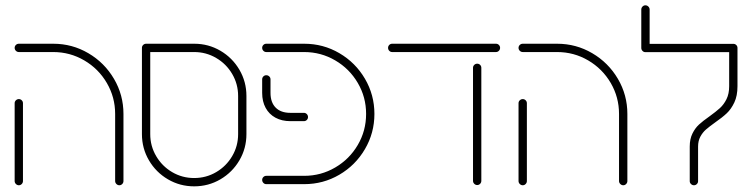

<svg xmlns="http://www.w3.org/2000/svg" viewBox="-20 -680 2777 709"><path d="M34.1 -11.5V-298.9Q34.1 -305.2 38.7 -309.6Q43.3 -314.1 49.6 -314.1Q55.9 -314.1 60.4 -309.6Q64.8 -305.2 64.8 -298.9V-11.5Q64.8 -5.2 60.4 -0.6Q55.9 4.1 49.6 4.1Q43.3 4.1 38.7 -0.6Q34.1 -5.2 34.1 -11.5ZM420.7 4.1Q414.4 4.1 409.8 -0.6Q405.2 -5.2 405.2 -11.5V-259.3Q405.2 -321.1 374.4 -373.7Q343.7 -426.3 291.1 -457Q238.5 -487.8 176.7 -487.8H49.6Q43.3 -487.8 38.7 -492.4Q34.1 -497 34.1 -503.3Q34.1 -509.6 38.7 -514.1Q43.3 -518.5 49.6 -518.5H176.7Q246.7 -518.5 306.3 -483.5Q365.9 -448.5 400.9 -388.9Q435.9 -329.3 435.9 -259.3V-11.5Q435.9 -5.2 431.5 -0.6Q427 4.1 420.7 4.1Z M504.1 -184.8V-503.3Q504.1 -509.6 508.7 -514.1Q513.3 -518.5 519.6 -518.5H697.4Q749.6 -518.5 793.9 -492.6Q838.1 -466.7 864.1 -422.4Q890 -378.1 890 -325.6V-184.8Q890 -132.2 864.1 -88Q838.1 -43.7 793.9 -17.8Q749.6 8.1 697 8.1Q644.4 8.1 600.2 -17.8Q555.9 -43.7 530 -88Q504.1 -132.2 504.1 -184.8ZM697 -22.6Q741.1 -22.6 778.3 -44.4Q815.6 -66.3 837.4 -103.5Q859.3 -140.7 859.3 -184.8V-325.6Q859.3 -369.6 837.4 -406.9Q815.6 -444.1 778.3 -465.9Q741.1 -487.8 697 -487.8H534.8V-184.8Q534.8 -140.7 556.7 -103.5Q578.5 -66.3 615.7 -44.4Q653 -22.6 697 -22.6Z M948.1 -15.6Q948.1 -21.9 952.6 -26.3Q957 -30.7 963.3 -30.7H1103.3Q1165.2 -30.7 1217.8 -61.5Q1270.4 -92.2 1301.1 -144.6Q1331.9 -197 1331.9 -259.3Q1331.9 -321.5 1301.1 -373.9Q1270.4 -426.3 1217.8 -457Q1165.2 -487.8 1103.3 -487.8H963.3Q957 -487.8 952.6 -492.4Q948.1 -497 948.1 -503.3Q948.1 -509.6 952.6 -514.1Q957 -518.5 963.3 -518.5H1103.3Q1173.7 -518.5 1233.1 -483.7Q1292.6 -448.9 1327.6 -389.3Q1362.6 -329.6 1362.6 -259.3Q1362.6 -188.9 1327.6 -129.3Q1292.6 -69.6 1233.1 -34.8Q1173.7 0 1103.3 0H963.3Q957 0 952.6 -4.6Q948.1 -9.3 948.1 -15.6ZM948.1 -337V-387Q948.1 -393.3 952.6 -397.8Q957 -402.2 963.3 -402.2Q969.6 -402.2 974.3 -397.8Q978.9 -393.3 978.9 -387V-337Q978.9 -301.9 998 -282.6Q1017 -263.3 1052.2 -263.3H1102.2Q1108.5 -263.3 1113 -258.7Q1117.4 -254.1 1117.4 -247.8Q1117.4 -241.5 1113 -237Q1108.5 -232.6 1102.2 -232.6H1052.2Q1020.7 -232.6 997.2 -245.4Q973.7 -258.1 960.9 -281.7Q948.1 -305.2 948.1 -337Z M1413 -503.3Q1413 -509.6 1417.4 -514.1Q1421.9 -518.5 1428.1 -518.5H1811.5Q1817.8 -518.5 1822.2 -514.1Q1826.7 -509.6 1826.7 -503.3Q1826.7 -497 1822.2 -492.4Q1817.8 -487.8 1811.5 -487.8H1428.1Q1421.9 -487.8 1417.4 -492.4Q1413 -497 1413 -503.3ZM1726.7 -12.2V-429.6Q1726.7 -435.9 1731.3 -440.4Q1735.9 -444.8 1742.2 -444.8Q1748.5 -444.8 1753 -440.4Q1757.4 -435.9 1757.4 -429.6V-12.2Q1757.4 -5.9 1753 -1.3Q1748.5 3.3 1742.2 3.3Q1735.9 3.3 1731.3 -1.3Q1726.7 -5.9 1726.7 -12.2Z M1894.8 -11.5V-298.9Q1894.8 -305.2 1899.4 -309.6Q1904.1 -314.1 1910.4 -314.1Q1916.7 -314.1 1921.1 -309.6Q1925.6 -305.2 1925.6 -298.9V-11.5Q1925.6 -5.2 1921.1 -0.6Q1916.7 4.1 1910.4 4.1Q1904.1 4.1 1899.4 -0.6Q1894.8 -5.2 1894.8 -11.5ZM2281.5 4.1Q2275.2 4.1 2270.6 -0.6Q2265.9 -5.2 2265.9 -11.5V-259.3Q2265.9 -321.1 2235.2 -373.7Q2204.4 -426.3 2151.9 -457Q2099.3 -487.8 2037.4 -487.8H1910.4Q1904.1 -487.8 1899.4 -492.4Q1894.8 -497 1894.8 -503.3Q1894.8 -509.6 1899.4 -514.1Q1904.1 -518.5 1910.4 -518.5H2037.4Q2107.4 -518.5 2167 -483.5Q2226.7 -448.5 2261.7 -388.9Q2296.7 -329.3 2296.7 -259.3V-11.5Q2296.7 -5.2 2292.2 -0.6Q2287.8 4.1 2281.5 4.1Z M2527 -11.1V-138.9Q2527 -166.7 2536.9 -186.7Q2546.7 -206.7 2561.1 -220Q2575.6 -233.3 2600 -250.4Q2624.1 -267.8 2638.5 -280.9Q2653 -294.1 2662.8 -313.9Q2672.6 -333.7 2672.6 -361.5V-503H2703.3V-361.5Q2703.3 -326.3 2691.7 -301.7Q2680 -277 2663.7 -261.7Q2647.4 -246.3 2620.7 -227.8Q2598.9 -212.2 2586.7 -201.5Q2574.4 -190.7 2566.1 -175.2Q2557.8 -159.6 2557.8 -138.9V-11.1Q2557.8 -4.8 2553.3 -0.4Q2548.9 4.1 2542.6 4.1Q2536.3 4.1 2531.7 -0.4Q2527 -4.8 2527 -11.1ZM2363.3 -660.4Q2369.6 -660.4 2374.3 -655.7Q2378.9 -651.1 2378.9 -644.8V-503H2348.1V-644.8Q2348.1 -651.1 2352.6 -655.7Q2357 -660.4 2363.3 -660.4ZM2348.1 -503Q2348.1 -509.3 2352.6 -513.7Q2357 -518.1 2363.3 -518.1H2688.1Q2694.4 -518.1 2698.9 -513.7Q2703.3 -509.3 2703.3 -503Q2703.3 -496.7 2698.9 -492Q2694.4 -487.4 2688.1 -487.4H2363.3Q2357 -487.4 2352.6 -492Q2348.1 -496.7 2348.1 -503Z"/></svg>

Font: 26F Galaxy Hebrew Ultra Light
Style: Regular
Weight: 200
Designer: C₂₉H₂₅N₃O₅
Version: Version 1.000